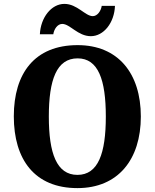

<svg xmlns="http://www.w3.org/2000/svg" viewBox="-20 -957 795 987"><path d="M447 -771C513 -771 568 -840 571 -927H503C499 -900 480 -874 457 -874C418 -874 377 -937 311 -937C244 -937 189 -867 185 -781H254C258 -808 276 -834 300 -834C340 -834 380 -771 447 -771ZM378 10C587 10 704 -137 704 -358C704 -580 587 -725 379 -725C158 -725 51 -580 51 -359C51 -137 158 10 378 10ZM378 -58C271 -58 231 -169 231 -358C231 -547 271 -657 379 -657C485 -657 524 -547 524 -358C524 -169 485 -58 378 -58Z"/></svg>

Font: Noto Serif Georgian SemiCondensed ExtraBold
Style: Regular
Weight: 800
Width: 4
Designer: Monotype Design Team, Akaki Razmadze
Foundry: Google LLC
Version: Version 2.003